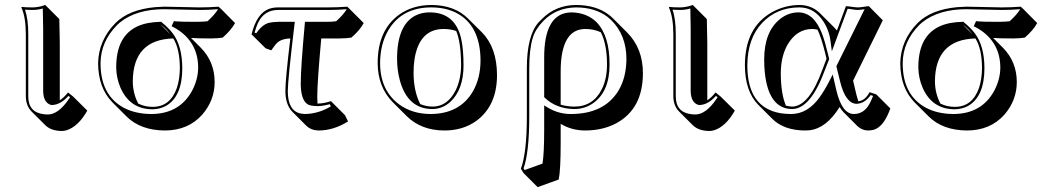

<svg xmlns="http://www.w3.org/2000/svg" viewBox="-20 -459 4235 773"><path d="M84 -321.8Q83.5 -391.6 65.9 -429.2L67.9 -431.2Q80.1 -429.2 111.8 -429.2Q137.2 -429.7 162.1 -439L218.8 -382.3Q218.8 -381.3 220.7 -286.6V-55.2Q237.3 -65.9 253.9 -86.9L274.9 -69.8L331.5 -13.7Q294.9 50.8 248 65.4Q237.8 68.4 228.5 68.4Q186 67.9 162.6 45.4L106 -11.2Q84.5 -34.2 84 -70.8ZM93.8 -321.8V-70.8Q93.8 -6.3 157.2 1Q165 2 171.9 2Q214.8 2 256.8 -59.6Q259.8 -64 262.2 -67.9L255.4 -72.8Q222.7 -36.1 187 -36.1Q155.3 -43.9 153.8 -90.8V-342.8Q153.8 -368.7 152.3 -424.8Q131.8 -418.9 111.8 -418.9Q98.1 -418.9 80.6 -419.9Q93.8 -382.8 93.8 -321.8Z M876.5 -307.6Q860.4 -304.7 829.6 -304.2Q776.9 -304.2 749 -306.2L789.1 -266.1Q843.8 -210 844.2 -129.4Q844.2 -55.2 794.4 2.4Q737.8 65.9 644.5 66.4Q545.9 65.9 489.3 9.8L432.6 -46.9Q375.5 -105.5 375 -204.1Q376.5 -296.4 444.8 -366.2Q499 -420.4 604.5 -430.2Q623 -431.6 641.1 -432.1Q664.6 -432.1 711.7 -430.7Q758.8 -429.2 782.7 -429.2Q821.8 -429.2 859.9 -432.1L870.1 -422.9L926.3 -366.2Q910.6 -337.4 876.5 -307.6ZM594.7 -28.8Q665 -28.8 691.9 -104.5Q703.6 -139.6 704.1 -185.1Q703.6 -262.7 677.7 -304.2Q515.6 -299.8 514.6 -131.3Q515.1 -82.5 536.6 -42Q563 -28.8 594.7 -28.8ZM665.5 -321.3Q656.7 -332.5 647.9 -341.8Q637.7 -351.6 626 -360.8ZM594.7 -19Q502.9 -19 464.8 -106.4Q448.2 -145.5 447.8 -188Q447.8 -341.3 575.7 -366.2Q599.6 -370.6 626 -371.1H629.4L631.8 -368.7Q658.7 -346.7 675.8 -324.2Q713.4 -273.9 713.9 -185.1Q713.9 -69.8 647.5 -32.2Q623 -19.5 594.7 -19ZM815.4 -373.5Q844.2 -399.4 857.9 -421.9Q818.4 -418.9 782.7 -418.9Q758.8 -418.9 711.4 -420.4Q664.6 -421.9 641.1 -421.9Q529.3 -421.9 462.9 -368.7Q456.5 -363.3 452.1 -358.9Q386.2 -293 384.8 -206.1Q384.8 -204.6 384.8 -204.1Q384.8 -78.1 475.1 -26.9Q522.9 -0.5 587.9 0Q703.1 0 753.9 -94.7Q777.3 -139.6 777.8 -186Q777.8 -281.7 701.7 -335.4Q690.4 -343.3 679.2 -349.1L670.9 -353.5L680.2 -374L687.5 -373Q704.6 -371.1 772.9 -371.1Q802.2 -371.6 815.4 -373.5Z M1273.4 -304.2Q1257.3 -128.4 1257.3 -69.3Q1257.3 -53.2 1258.3 -42H1259.3Q1284.7 -42.5 1312.5 -51.8L1369.1 4.9L1381.3 29.8Q1323.2 66.4 1262.2 66.4Q1231.9 65.4 1212.9 46.9L1156.2 -9.8Q1129.4 -38.1 1128.9 -91.8Q1128.9 -139.6 1148.9 -304.2Q1110.4 -303.2 1091.8 -282.7Q1084.5 -273.9 1072.3 -256.3L1049.3 -264.6L992.7 -320.8Q1014.2 -406.7 1064.5 -423.8Q1081.1 -429.2 1099.6 -429.2H1300.3Q1339.4 -429.2 1377.9 -432.1L1387.7 -422.9L1444.3 -366.2Q1428.7 -336.9 1394.5 -307.6Q1378.4 -304.7 1347.7 -304.2ZM1207 -361.8 1207.5 -371.1H1291Q1319.8 -371.1 1333.5 -373.5Q1362.3 -399.4 1376 -421.9Q1336.4 -418.9 1300.3 -418.9H1099.6Q1042.5 -418.9 1018.1 -365.2Q1010.7 -349.1 1004.9 -327.6L1011.7 -325.2Q1036.1 -360.4 1063 -367.2Q1078.1 -370.6 1099.6 -371.1H1167L1165.5 -359.9Q1138.7 -136.2 1138.7 -91.8Q1138.7 -13.7 1189.9 -2Q1198.2 -0.5 1206.1 0Q1261.7 -0.5 1312 -30.8L1307.6 -39.6Q1281.7 -32.2 1259.3 -31.7Q1246.1 -31.7 1232.4 -34.2Q1193.4 -40.5 1190.9 -114.3Q1190.9 -120.6 1190.9 -126Q1190.9 -187 1207 -361.8Z M1500.5 -205.1Q1500.5 -338.9 1588.9 -401.4Q1642.6 -438.5 1716.3 -439Q1810.1 -438.5 1864.3 -384.3L1920.9 -328.1Q1980.5 -267.1 1981 -157.2Q1981 -33.2 1897.5 27.8Q1843.8 66.4 1769 66.4Q1675.3 65.9 1617.2 8.3L1560.5 -48.3Q1501 -109.4 1500.5 -205.1ZM1766.1 -342.3Q1668.5 -342.3 1648.9 -221.2Q1645 -194.8 1645 -165.5Q1645.5 -91.3 1671.9 -40Q1694.8 -30.3 1721.2 -29.8Q1782.2 -29.8 1815.4 -97.2Q1835.9 -140.6 1836.4 -195.8Q1835.9 -288.6 1816.9 -334Q1794.4 -342.3 1766.1 -342.3ZM1709.5 -409.2Q1813 -409.2 1836.9 -302.2Q1846.2 -260.3 1846.2 -195.8Q1846.2 -98.1 1792.5 -48.3Q1761.2 -20.5 1721.2 -20Q1620.6 -20 1589.4 -137.2Q1578.6 -177.7 1578.6 -222.2Q1578.6 -358.4 1652.8 -396.5Q1678.2 -409.2 1709.5 -409.2ZM1510.3 -205.1Q1510.3 -96.2 1586.4 -39.1Q1639.2 -0.5 1712.4 0Q1830.6 0 1883.8 -90.8Q1914.1 -143.6 1914.6 -213.9Q1914.6 -358.9 1814 -408.7Q1771.5 -429.2 1716.3 -429.2Q1598.1 -429.2 1543.5 -337.4Q1510.7 -281.7 1510.3 -205.1Z M2229.5 263.7 2144.5 294.4 2087.9 237.8 2077.1 220.2Q2101.1 156.2 2101.1 9.8V-184.1Q2101.1 -315.4 2148.4 -369.1Q2153.8 -375 2162.1 -382.8Q2217.3 -438.5 2299.8 -439Q2380.9 -438.5 2432.1 -398.9Q2441.4 -391.6 2448.7 -384.3L2505.4 -327.6Q2568.4 -263.7 2568.4 -164.6Q2568.4 -21 2461.4 37.1Q2406.7 66.4 2334.5 66.4Q2281.2 65.9 2237.3 39.6V117.7Q2237.3 223.6 2229.5 263.7ZM2237.3 -37.6Q2261.7 -30.3 2292 -29.8Q2368.7 -29.8 2403.8 -101.6Q2423.8 -143.1 2423.8 -199.2Q2423.8 -280.3 2398.9 -329.1Q2371.1 -342.3 2336.4 -342.3Q2238.3 -342.3 2237.3 -173.8Q2237.3 -171.9 2237.3 -171.4ZM2434.1 -198.7Q2434.1 -88.4 2365.7 -42Q2332.5 -20 2292 -20Q2220.2 -21 2173.8 -64.9L2170.9 -67.9V-228Q2170.9 -396 2266.6 -408.2Q2273.4 -409.2 2279.8 -409.2Q2342.3 -408.2 2381.3 -370.1Q2434.6 -315.4 2434.1 -198.7ZM2164.1 199.7Q2170.9 160.6 2170.9 61V-34.7L2186 -25.4Q2229 0 2277.8 0Q2411.6 0 2469.2 -92.8Q2501.5 -146 2502 -221.2Q2502 -317.9 2440.4 -378.4Q2432.6 -385.7 2425.8 -391.1Q2376.5 -428.7 2299.8 -429.2Q2220.7 -428.2 2168.9 -376Q2136.2 -343.3 2125 -307.1Q2110.8 -260.7 2110.8 -184.1V9.8Q2110.8 154.8 2087.9 218.8L2092.3 225.6Z M2690.9 -321.8Q2690.4 -391.6 2672.9 -429.2L2674.8 -431.2Q2687 -429.2 2718.8 -429.2Q2744.1 -429.7 2769 -439L2825.7 -382.3Q2825.7 -381.3 2827.6 -286.6V-55.2Q2844.2 -65.9 2860.8 -86.9L2881.8 -69.8L2938.5 -13.7Q2901.9 50.8 2855 65.4Q2844.7 68.4 2835.4 68.4Q2793 67.9 2769.5 45.4L2712.9 -11.2Q2691.4 -34.2 2690.9 -70.8ZM2700.7 -321.8V-70.8Q2700.7 -6.3 2764.2 1Q2772 2 2778.8 2Q2821.8 2 2863.8 -59.6Q2866.7 -64 2869.1 -67.9L2862.3 -72.8Q2829.6 -36.1 2793.9 -36.1Q2762.2 -43.9 2760.7 -90.8V-342.8Q2760.7 -368.7 2759.3 -424.8Q2738.8 -418.9 2718.8 -418.9Q2705.1 -418.9 2687.5 -419.9Q2700.7 -382.8 2700.7 -321.8Z M3414.6 -134.3 3428.2 -76.7Q3431.6 -63 3435.5 -51.3Q3459 -53.2 3476.1 -79.6Q3478.5 -84 3481 -87.9L3507.8 -79.1L3564.5 -22.5Q3538.6 51.3 3497.6 63.5Q3485.8 66.4 3473.6 66.4Q3450.2 65.4 3432.6 49.3L3376 -7.3Q3367.2 -16.6 3360.4 -28.3Q3307.1 57.6 3239.3 65.4Q3230 66.4 3221.2 66.4Q3135.7 65.9 3088.9 19L3032.2 -37.6Q2979.5 -91.8 2979 -195.8Q2979 -350.1 3090.3 -411.1Q3141.1 -438.5 3198.7 -439Q3248.5 -438.5 3282.2 -404.8L3338.9 -348.1Q3344.7 -342.3 3349.6 -336.4L3385.7 -434.1Q3393.1 -434.1 3409.7 -431.6Q3426.3 -429.2 3433.6 -429.2Q3441.4 -429.2 3457.5 -431.6Q3472.2 -434.1 3478 -434.1L3534.2 -377.4ZM3307.6 -222.2 3302.7 -243.2Q3287.1 -306.6 3271.5 -339.4Q3260.7 -342.3 3250.5 -342.3Q3187 -342.3 3149.9 -277.8Q3123.5 -230 3123.5 -162.6Q3124 -81.5 3144 -33.7Q3156.7 -30.3 3169.9 -29.8Q3238.3 -31.7 3292 -181.2ZM3318.4 -221.2 3301.3 -177.7Q3244.1 -21.5 3169.9 -20Q3074.7 -20 3059.1 -167Q3056.6 -191.9 3056.6 -219.2Q3056.6 -332 3121.6 -383.3Q3154.3 -408.7 3193.8 -409.2Q3256.8 -409.2 3290 -322.3Q3301.3 -292 3312.5 -245.1ZM3347.2 -192.4 3460.9 -421.9Q3442.4 -418.9 3433.6 -418.9Q3424.8 -418.9 3407.2 -421.9Q3397 -423.3 3392.6 -423.8L3329.1 -252.4L3323.7 -293Q3317.4 -344.7 3286.1 -384.8Q3252 -428.7 3198.7 -429.2Q3107.4 -429.2 3048.3 -366.7Q2989.3 -303.7 2988.8 -195.8Q2988.8 -24.9 3124.5 -2.9Q3144 0 3165 0Q3232.4 0 3281.2 -69.3Q3300.3 -96.2 3319.8 -134.3L3332.5 -159.2L3347.7 -93.3Q3370.1 -1 3417 0Q3458 0 3480 -40Q3487.8 -54.2 3495.1 -72.8L3485.4 -76.2Q3461.4 -42 3427.7 -41Q3383.8 -43 3362.3 -130.9Z M4106 -307.6Q4089.8 -304.7 4059.1 -304.2Q4006.3 -304.2 3978.5 -306.2L4018.6 -266.1Q4073.2 -210 4073.7 -129.4Q4073.7 -55.2 4023.9 2.4Q3967.3 65.9 3874 66.4Q3775.4 65.9 3718.8 9.8L3662.1 -46.9Q3605 -105.5 3604.5 -204.1Q3606 -296.4 3674.3 -366.2Q3728.5 -420.4 3834 -430.2Q3852.5 -431.6 3870.6 -432.1Q3894 -432.1 3941.2 -430.7Q3988.3 -429.2 4012.2 -429.2Q4051.3 -429.2 4089.4 -432.1L4099.6 -422.9L4155.8 -366.2Q4140.1 -337.4 4106 -307.6ZM3824.2 -28.8Q3894.5 -28.8 3921.4 -104.5Q3933.1 -139.6 3933.6 -185.1Q3933.1 -262.7 3907.2 -304.2Q3745.1 -299.8 3744.1 -131.3Q3744.6 -82.5 3766.1 -42Q3792.5 -28.8 3824.2 -28.8ZM3895 -321.3Q3886.2 -332.5 3877.4 -341.8Q3867.2 -351.6 3855.5 -360.8ZM3824.2 -19Q3732.4 -19 3694.3 -106.4Q3677.7 -145.5 3677.2 -188Q3677.2 -341.3 3805.2 -366.2Q3829.1 -370.6 3855.5 -371.1H3858.9L3861.3 -368.7Q3888.2 -346.7 3905.3 -324.2Q3942.9 -273.9 3943.4 -185.1Q3943.4 -69.8 3877 -32.2Q3852.5 -19.5 3824.2 -19ZM4044.9 -373.5Q4073.7 -399.4 4087.4 -421.9Q4047.9 -418.9 4012.2 -418.9Q3988.3 -418.9 3940.9 -420.4Q3894 -421.9 3870.6 -421.9Q3758.8 -421.9 3692.4 -368.7Q3686 -363.3 3681.6 -358.9Q3615.7 -293 3614.3 -206.1Q3614.3 -204.6 3614.3 -204.1Q3614.3 -78.1 3704.6 -26.9Q3752.4 -0.5 3817.4 0Q3932.6 0 3983.4 -94.7Q4006.8 -139.6 4007.3 -186Q4007.3 -281.7 3931.2 -335.4Q3919.9 -343.3 3908.7 -349.1L3900.4 -353.5L3909.7 -374L3917 -373Q3934.1 -371.1 4002.4 -371.1Q4031.7 -371.6 4044.9 -373.5Z"/></svg>

Font: Linux Biolinum Shadow O
Style: Regular
Weight: 400
Designer: Philipp H. Poll
Foundry: Philipp H. Poll
Version: Version 1.0.4